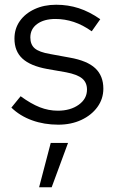

<svg xmlns="http://www.w3.org/2000/svg" viewBox="-20 -516 492 810"><path d="M226 10Q166 10 115 -8.5Q64 -27 28 -62L67 -110Q111 -78 148 -63.5Q185 -49 224 -49Q277 -49 312 -74Q347 -99 347 -138Q347 -168 326.5 -185Q306 -202 259 -211L179 -225Q108 -238 74.5 -269Q41 -300 41 -353Q41 -395 63.5 -427Q86 -459 126 -477.5Q166 -496 217 -496Q267 -496 312 -481.5Q357 -467 403 -435L367 -384Q329 -411 291 -423.5Q253 -436 214 -436Q166 -436 137 -415Q108 -394 108 -358Q108 -328 126.5 -312Q145 -296 192 -288L274 -273Q348 -260 382 -228Q416 -196 416 -142Q416 -99 391 -64.5Q366 -30 323 -10Q280 10 226 10ZM145 274 194 87H267L198 274Z"/></svg>

Font: Red Hat Text VF
Style: Regular
Weight: 300
Designer: Pentagram, MCKL
Foundry: Pentagram, MCKL
Version: Version 1.023